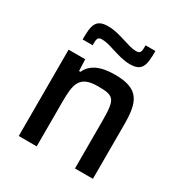

<svg xmlns="http://www.w3.org/2000/svg" viewBox="-169 -854 935 982"><g transform="rotate(30 298.5 -363.0)"><path d="M115 -591H174C174 -629 175 -641 203 -641C225 -641 252 -633 279 -624C314 -614 347 -602 387 -602C461 -602 467 -644 467 -726H409C409 -688 408 -676 380 -676C355 -676 331 -685 304 -693C269 -704 233 -715 196 -715C121 -715 115 -674 115 -591ZM79 -510V0H185V-263C185 -369 195 -423 303 -423C399 -423 411 -411 411 -277V0H517V-319C517 -451 494 -518 350 -518C259 -518 211 -491 188 -442H180L177 -510Z"/></g></svg>

Font: Saira UNSAM Medium
Style: Regular
Weight: 500
Designer: Hector Gatti with collaboration of the Omnibus-Type team
Foundry: Omnibus-Type
Version: Version 0.072;PS 000.072;hotconv 1.0.88;makeotf.lib2.5.64775